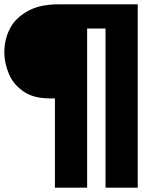

<svg xmlns="http://www.w3.org/2000/svg" viewBox="-28 -762 716 888"><path d="M202 -307H226V106H375V-630H460V106H609V-742H244C186 -742 138 -732 101 -711C63 -690 35 -663 18 -630C1 -597 -8 -560 -8 -520C-8 -487 -1 -455 12 -423C25 -390 47 -363 78 -341C109 -318 151 -307 202 -307Z"/></svg>

Font: Argentum Sans ExtraBold
Style: Regular
Weight: 800
Designer: Julieta Ulanovsky
Foundry: Julieta Ulanovsky
Version: Version 5.001;February 15, 2019;FontCreator 11.5.0.2425 64-b